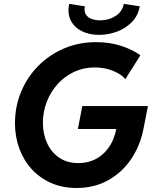

<svg xmlns="http://www.w3.org/2000/svg" viewBox="-20 -940 778 968"><path d="M366.5 7.8Q295.2 7.8 237.8 -17.4Q180.5 -42.5 139.8 -87.3Q99 -132 77.3 -191.4Q55.5 -250.7 55.5 -318.6Q55.5 -403.4 86.5 -477.5Q117.5 -551.7 173.1 -608Q228.7 -664.2 303.2 -695.9Q377.7 -727.5 464.1 -727.5Q535.6 -727.5 593.2 -708Q650.8 -688.5 687.9 -661.3L611.9 -540.8Q594 -564.2 551.7 -582.1Q509.4 -600 457.1 -600Q401.2 -600 353.6 -577.7Q306.1 -555.3 270.8 -516.4Q235.5 -477.4 215.9 -426.9Q196.3 -376.5 196.3 -320.7Q196.3 -264.9 217.3 -218.8Q238.2 -172.7 278 -145.3Q317.8 -117.8 374.9 -117.8Q429.1 -117.8 471 -142.9Q512.9 -167.9 538.8 -213.3Q564.7 -258.6 570.6 -319.8L631.3 -289.7H372.7L395 -405.4H725.8L703.8 -292.9Q687.3 -206.1 641.3 -138.2Q595.4 -70.2 525.3 -31.2Q455.2 7.8 366.5 7.8ZM479.7 -764.2Q429.4 -764.2 391.5 -783.4Q353.7 -802.7 336.4 -837.9Q319 -873 328.8 -920.4L407.9 -908.2Q403 -882.3 413 -866.7Q423 -851.1 442.8 -844.2Q462.6 -837.4 485.5 -837.4Q528.5 -837.4 562.7 -859.4Q596.8 -881.3 604.2 -920.4L684.7 -908.2Q676 -859.9 644 -827.9Q612 -795.9 568.3 -780Q524.6 -764.2 479.7 -764.2Z"/></svg>

Font: Reddit Sans
Style: Italic
Weight: 400
Italic angle: -11.25°
Designer: Stephen Hutchings
Version: Version 1.013